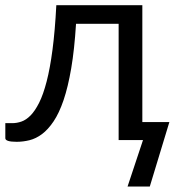

<svg xmlns="http://www.w3.org/2000/svg" viewBox="-20 -526 669 721"><path d="M616 -67.5 542.5 174.5H459L517 0H425.5V-436.5H265.5Q259.5 -340 247.5 -269.8Q235.5 -199.5 218.8 -150.2Q202 -101 181.2 -70.2Q160.5 -39.5 137.8 -22.5Q115 -5.5 90.8 0.5Q66.5 6.5 42.5 6.5Q0 6.5 0 -7V-63.5H26Q43 -63.5 60.5 -69.5Q78 -75.5 94.8 -92.5Q111.5 -109.5 127 -140.2Q142.5 -171 155.2 -220.2Q168 -269.5 177.2 -339.8Q186.5 -410 191.5 -506.5H514.5V-67.5Z"/></svg>

Font: Lato
Style: Regular
Weight: 400
Designer: Lukasz Dziedzic with Adam Twardoch and Botio Nikoltchev
Foundry: tyPoland Lukasz Dziedzic
Version: Version 2.015; 2015-08-06; http://www.latofonts.com/